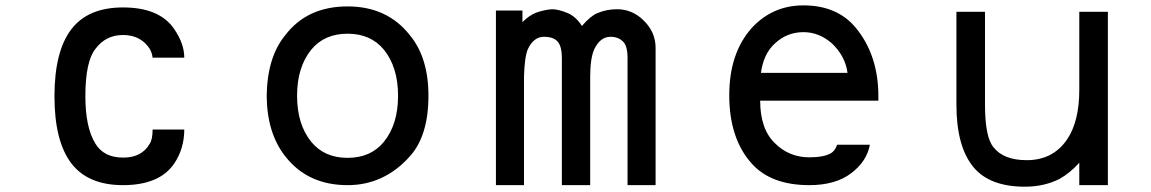

<svg xmlns="http://www.w3.org/2000/svg" viewBox="-20 -702 4366 728"><path d="M558.6 -210.9Q558.6 -173.8 547.9 -157.2Q517.6 -104.5 448.2 -104.5H446.3Q374 -104.5 341.8 -157.2Q303.7 -218.8 303.7 -336.9Q303.7 -468.8 341.8 -516.6Q380.9 -569.3 446.3 -569.3Q513.7 -569.3 547.9 -516.6Q556.6 -501 558.6 -483.4H678.7Q678.7 -536.1 640.6 -591.8Q585 -673.8 446.3 -673.8Q314.5 -673.8 251 -591.8Q186.5 -507.8 186.5 -336.9Q186.5 -166 251 -82Q314.5 0 446.3 0Q585 0 640.6 -82Q678.7 -138.7 678.7 -210.9Z M1160.2 -164.1Q1106.4 -230.5 1106.4 -338.9Q1106.4 -447.3 1160.2 -513.7Q1210 -574.2 1297.9 -574.2Q1385.7 -574.2 1435.5 -513.7Q1489.3 -447.3 1489.3 -338.9Q1489.3 -230.5 1435.5 -164.1Q1385.7 -103.5 1297.9 -103.5Q1210 -103.5 1160.2 -164.1ZM1297.9 0Q1436.5 0 1534.2 -109.4Q1604.5 -187.5 1604.5 -338.9Q1604.5 -483.4 1534.2 -568.4Q1448.2 -677.7 1297.9 -677.7Q1144.5 -677.7 1061.5 -568.4Q993.2 -485.4 991.2 -338.9Q992.2 -197.3 1061.5 -109.4Q1146.5 0 1297.9 0Z M1860.4 -662.1V0H1966.8V-410.2Q1968.8 -486.3 1981.4 -515.6Q2003.9 -562.5 2042 -562.5Q2079.1 -562.5 2094.7 -543.9Q2110.4 -525.4 2110.4 -482.4V0H2217.8V-410.2Q2217.8 -481.4 2233.4 -515.6Q2255.9 -562.5 2294.9 -562.5Q2324.2 -562.5 2341.8 -544.9Q2359.4 -528.3 2359.4 -482.4V0H2465.8V-520.5Q2465.8 -580.1 2420.9 -624Q2377.9 -667 2319.3 -667Q2280.3 -667 2245.1 -652.3Q2217.8 -640.6 2186.5 -603.5Q2164.1 -638.7 2132.8 -652.3Q2097.7 -667 2073.2 -667Q2043.9 -665 2013.7 -654.3Q1987.3 -644.5 1960.9 -618.2V-662.1Z M2865.2 -425.8Q2875 -498 2918 -537.1Q2963.9 -580.1 3026.4 -580.1Q3085.9 -580.1 3134.8 -537.1Q3185.5 -488.3 3193.4 -425.8ZM3154.3 -153.3Q3146.5 -130.9 3130.9 -121.1Q3103.5 -105.5 3048.8 -105.5Q2971.7 -105.5 2918 -159.2Q2862.3 -212.9 2862.3 -320.3H3310.5V-336.9Q3310.5 -492.2 3225.6 -595.7Q3155.3 -681.6 3026.4 -681.6Q2909.2 -681.6 2830.1 -595.7Q2745.1 -500 2745.1 -340.8Q2745.1 -176.8 2830.1 -82Q2903.3 0 3048.8 0Q3147.5 0 3207 -44.9Q3266.6 -89.8 3278.3 -153.3Z M4072.3 -85V0H4180.7V-657.2H4072.3V-361.3Q4072.3 -242.2 4026.4 -173.8Q3972.7 -94.7 3873 -94.7Q3785.2 -94.7 3747.1 -143.6Q3714.8 -181.6 3714.8 -305.7V-657.2H3606.4V-305.7Q3606.4 -146.5 3670.9 -68.4Q3732.4 5.9 3866.2 5.9Q3938.5 5.9 3997.1 -23.4Q4037.1 -45.9 4072.3 -85Z"/></svg>

Font: OCR-B
Style: Regular
Weight: 400
Version: 1.1